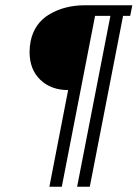

<svg xmlns="http://www.w3.org/2000/svg" viewBox="-20 -600 521 727"><path d="M481 -580H301Q225 -580 167.5 -546Q110 -512 96 -444Q94 -434 93 -423.5Q92 -413 92 -403Q92 -337 132.5 -298Q173 -259 238 -259L167 107H214L340 -540H398L272 107H320L446 -540H473Z"/></svg>

Font: Lisu Bosa
Style: Bold Italic
Weight: 700
Italic angle: -19°
Designer: David Morse, Annie Olsen, Victor Gaultney, Frank Grießhammer (Latin)
Foundry: SIL International
Version: Version 2.000